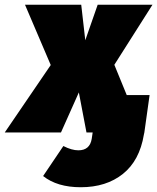

<svg xmlns="http://www.w3.org/2000/svg" viewBox="-83 -556 660 806"><path d="M397 -284 449 -157H545L523 0L521 9Q503 118 433 174Q363 230 256 230Q157 230 98 183L183 57Q218 75 246 75Q294 75 302 27L306 0H280L248 -168L173 0H-63L130 -283L22 -536H258L275 -387L327 -536H557Z"/></svg>

Font: Fira Sans Ultra
Style: Italic
Weight: 950
Italic angle: -8°
Designer: Carrois Corporate & Edenspiekermann AG
Foundry: Carrois Corporate GbR & Edenspiekermann AG
Version: Version 4.203;PS 004.203;hotconv 1.0.88;makeotf.lib2.5.64775